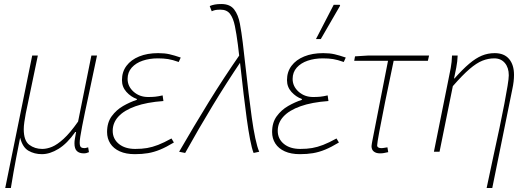

<svg xmlns="http://www.w3.org/2000/svg" viewBox="-20 -754 2636 954"><path d="M6 180 140 -478H168L108 -190Q104 -169 101 -148Q98 -127 98 -112Q98 -55 125.5 -34.5Q153 -14 190 -14Q213 -14 238.5 -24.5Q264 -35 296 -64Q328 -93 368 -150L434 -478H462Q440 -371 420 -279.5Q400 -188 388 -126Q376 -64 376 -46Q376 -28 382 -23Q388 -18 398 -18Q404 -18 409 -19.5Q414 -21 418 -22L422 2Q415 5 409.5 6.5Q404 8 396 8Q374 8 362 -3.5Q350 -15 350 -42Q350 -53 352 -63.5Q354 -74 358 -98H354Q314 -41 271 -14.5Q228 12 188 12Q151 12 121.5 -5Q92 -22 80 -70Q68 -10 60.5 29.5Q53 69 47 103Q41 137 34 180Z M650 12Q606 12 575 -2Q544 -16 528 -41Q512 -66 512 -98Q512 -145 535 -176.5Q558 -208 592 -227.5Q626 -247 660 -258V-262Q630 -273 608 -297.5Q586 -322 586 -356Q586 -397 608.5 -427Q631 -457 671.5 -473.5Q712 -490 766 -490Q798 -490 822 -484.5Q846 -479 878 -468L868 -446Q837 -457 815 -460.5Q793 -464 764 -464Q723 -464 689 -452.5Q655 -441 634.5 -418Q614 -395 614 -362Q614 -325 643.5 -298.5Q673 -272 716 -272Q736 -272 751 -273.5Q766 -275 788 -280L792 -252Q709 -246 653 -226Q597 -206 568.5 -175Q540 -144 540 -104Q540 -64 570.5 -39Q601 -14 652 -14Q685 -14 711 -18.5Q737 -23 765.5 -34Q794 -45 832 -66L844 -46Q806 -23 775.5 -10.5Q745 2 715.5 7Q686 12 650 12Z M1240 6Q1231 -17 1222.5 -61.5Q1214 -106 1206 -164Q1198 -222 1190.5 -286Q1183 -350 1176 -413.5Q1169 -477 1162 -532Q1155 -586 1147 -625Q1139 -664 1123 -685Q1107 -706 1076 -706Q1061 -706 1052 -704.5Q1043 -703 1032 -698L1022 -724Q1034 -729 1047.5 -731.5Q1061 -734 1080 -734Q1123 -734 1143.5 -707Q1164 -680 1172 -636.5Q1180 -593 1186 -544Q1193 -487 1200 -422.5Q1207 -358 1215 -293Q1223 -228 1231 -170Q1239 -112 1248.5 -67.5Q1258 -23 1268 0ZM870 0Q944 -128 1017 -246.5Q1090 -365 1174 -486L1178 -450Q1105 -342 1036.5 -229Q968 -116 900 6Z M1470 12Q1426 12 1395 -2Q1364 -16 1348 -41Q1332 -66 1332 -98Q1332 -145 1355 -176.5Q1378 -208 1412 -227.5Q1446 -247 1480 -258V-262Q1450 -273 1428 -297.5Q1406 -322 1406 -356Q1406 -397 1428.5 -427Q1451 -457 1491.5 -473.5Q1532 -490 1586 -490Q1618 -490 1642 -484.5Q1666 -479 1698 -468L1688 -446Q1657 -457 1635 -460.5Q1613 -464 1584 -464Q1543 -464 1509 -452.5Q1475 -441 1454.5 -418Q1434 -395 1434 -362Q1434 -325 1463.5 -298.5Q1493 -272 1536 -272Q1556 -272 1571 -273.5Q1586 -275 1608 -280L1612 -252Q1529 -246 1473 -226Q1417 -206 1388.5 -175Q1360 -144 1360 -104Q1360 -64 1390.5 -39Q1421 -14 1472 -14Q1505 -14 1531 -18.5Q1557 -23 1585.5 -34Q1614 -45 1652 -66L1664 -46Q1626 -23 1595.5 -10.5Q1565 2 1535.5 7Q1506 12 1470 12ZM1550 -560 1638 -730H1668L1670 -726L1574 -560Z M1868 8Q1849 8 1837.5 -1Q1826 -10 1826 -28Q1826 -33 1827.5 -40Q1829 -47 1830 -54L1908 -452H1740L1744 -474L1808 -478H2112L2106 -452H1936Q1912 -339 1893.5 -247.5Q1875 -156 1864.5 -99Q1854 -42 1854 -32Q1854 -25 1859.5 -21.5Q1865 -18 1874 -18Q1882 -18 1889.5 -19.5Q1897 -21 1905 -22L1909 2Q1895 5 1887 6.5Q1879 8 1868 8Z M2398 180Q2415 98 2431.5 22.5Q2448 -53 2462 -119Q2476 -185 2486 -238Q2496 -291 2502 -327.5Q2508 -364 2508 -380Q2508 -418 2488.5 -441Q2469 -464 2436 -464Q2406 -464 2377 -452.5Q2348 -441 2313 -411Q2278 -381 2230 -326L2164 0H2136L2208 -358Q2214 -387 2219.5 -416Q2225 -445 2226 -478H2254Q2253 -448 2247 -417.5Q2241 -387 2236 -364H2238Q2279 -410 2311.5 -437.5Q2344 -465 2374 -477.5Q2404 -490 2438 -490Q2485 -490 2509.5 -461Q2534 -432 2534 -382Q2534 -366 2532 -348.5Q2530 -331 2525 -308L2426 180Z"/></svg>

Font: Source Sans 3 ExtraLight
Style: Italic
Weight: 250
Italic angle: -11°
Designer: Paul D. Hunt
Foundry: Adobe
Version: Version 3.046;hotconv 1.0.118;makeotfexe 2.5.65603